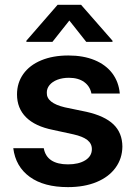

<svg xmlns="http://www.w3.org/2000/svg" viewBox="-20 -768 564 799"><path d="M266.6 -444.3Q240.2 -444.3 219 -436.3Q197.8 -428.2 186 -413.8Q174.3 -399.4 174.8 -381.8Q173.3 -339.4 250 -321.3L339.8 -302.7Q415.5 -285.6 452.1 -250.5Q488.8 -215.3 489.3 -158.2Q488.8 -108.4 460.9 -70.1Q433.1 -31.7 382.1 -10.5Q331.1 10.7 262.7 10.7Q162.6 10.7 103.8 -32Q44.9 -74.7 35.2 -151.4H162.1Q168 -117.7 193.6 -100.8Q219.2 -84 262.7 -84Q307.6 -84 335 -101.1Q362.3 -118.2 362.3 -147.5Q362.3 -170.4 343.5 -185.3Q324.7 -200.2 285.2 -209L200.2 -227.5Q126.5 -242.2 88.6 -279.8Q50.8 -317.4 50.8 -375Q50.8 -423.3 77.1 -460.2Q103.5 -497.1 151.9 -517.1Q200.2 -537.1 264.6 -537.1Q327.1 -537.1 373.8 -517.8Q420.4 -498.5 447.3 -462.9Q474.1 -427.2 478.5 -378.9H360.4Q354.5 -409.2 330.1 -426.8Q305.7 -444.3 266.6 -444.3ZM268.6 -682.6 198.2 -593.8H89.8V-598.6L219.7 -748H317.4L448.2 -598.6V-593.8H338.9Z"/></svg>

Font: WEMIX Pretendard SemiBold
Style: Regular
Weight: 600
Designer: Base glyphs from Inter by Rasmus Andersson; Hangeul glyphs from Noto Sans CJK(Source Han Sans) by Jang Soo-young and Kan
Foundry: Kil Hyung-jin
Version: Version 1.000